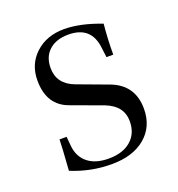

<svg xmlns="http://www.w3.org/2000/svg" viewBox="-92 -522 568 611"><g transform="rotate(-20 192.0 -216.0)"><path d="M186 12Q115 12 50 -15Q56 -99 56 -119H80L83 -86Q87 -49 113 -28.5Q139 -8 183 -8Q231 -8 258.5 -32Q286 -56 286 -97Q286 -149 230 -171L124 -210Q54 -234 54 -319Q54 -374 92 -409Q130 -444 189 -444Q244 -444 314 -417Q309 -367 309 -314H286L282 -346Q274 -423 196 -423Q155 -423 131 -401.5Q107 -380 107 -342Q107 -288 162 -267L267 -228Q342 -200 342 -119Q342 -59 300 -23.5Q258 12 186 12Z"/></g></svg>

Font: Arapey Thin
Style: Regular
Weight: 100
Designer: Eduardo Rodriguez Tunni
Foundry: Eduardo Rodriguez Tunni
Version: Version 4.000;hotconv 1.0.109;makeotfexe 2.5.65596